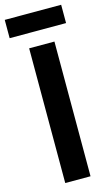

<svg xmlns="http://www.w3.org/2000/svg" viewBox="-154 -935 567 983"><g transform="rotate(-15 129.5 -443.5)"><path d="M-20 -790H279V-887H-20ZM63 0H197V-714H63Z"/></g></svg>

Font: Kathrein 77 Bold Condensed
Style: Regular
Weight: 700
Width: 3
Designer: Lazydogs Typefoundry, based on Open Sans by Ascender Corporation
Foundry: Lazydogs Typefoundry
Version: Version 1.003;PS 001.003;hotconv 1.0.88;makeotf.lib2.5.64775